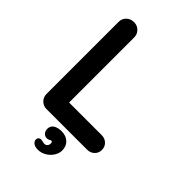

<svg xmlns="http://www.w3.org/2000/svg" viewBox="-263 -795 1089 1089"><g transform="rotate(45 281.0 -251.0)"><path d="M522 -58Q522 -33 504.5 -16.5Q487 0 461 0H136Q110 0 92.5 -17.5Q75 -35 75 -61V-639Q75 -665 93 -682.5Q111 -700 139 -700Q164 -700 182 -682.5Q200 -665 200 -639V-117H461Q487 -117 504.5 -100.5Q522 -84 522 -58ZM263 198Q240 198 227.5 188Q215 178 215 166Q215 154 221.5 148.5Q228 143 236 143Q241 143 250.5 145.5Q260 148 266 148Q277 148 284 140.5Q291 133 291 120Q291 107 281 107Q277 107 271 111.5Q265 116 254 116Q238 116 228 105Q218 94 218 75Q218 52 236.5 40Q255 28 286 28Q321 28 343 48.5Q365 69 365 104Q365 126 351 148Q337 170 313.5 184Q290 198 263 198Z"/></g></svg>

Font: Quicksand
Style: Bold
Weight: 700
Version: Version 3.000